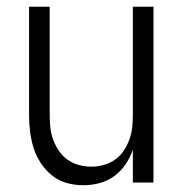

<svg xmlns="http://www.w3.org/2000/svg" viewBox="-20 -540 540 568"><path d="M227 8Q202 8 178 1.5Q154 -5 134.5 -20.5Q115 -36 101 -57Q87 -78 79.5 -102Q72 -126 69 -150.5Q66 -175 66 -200V-520H127V-200Q127 -181 129 -162.5Q131 -144 137.5 -126.5Q144 -109 154.5 -93.5Q165 -78 180 -67.5Q195 -57 213 -52Q231 -47 250 -47Q269 -47 287 -52Q305 -57 320 -67.5Q335 -78 345.5 -93.5Q356 -109 362.5 -126.5Q369 -144 371 -162.5Q373 -181 373 -200V-520H434V0H373V-97Q365 -74 351.5 -54Q338 -34 318.5 -19.5Q299 -5 275 1.5Q251 8 227 8Z"/></svg>

Font: Iosevka Term Curly Light
Style: Regular
Weight: 300
Designer: Belleve Invis
Foundry: Belleve Invis
Version: Version 32.3.0